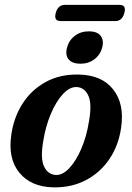

<svg xmlns="http://www.w3.org/2000/svg" viewBox="-20 -776 554 806"><path d="M311.5 -463Q407.5 -461 455.2 -400.5Q503 -340 488.5 -240.5Q478 -165.5 439.2 -108.2Q400.5 -51 340 -19.5Q279.5 12 203.5 10.5Q110.5 8.5 61.5 -50.8Q12.5 -110 27.5 -211Q38 -284 75.2 -341.8Q112.5 -399.5 172.5 -432.2Q232.5 -465 311.5 -463ZM213.5 -41.5Q242.5 -40 270.8 -70Q299 -100 321.2 -151.5Q343.5 -203 353.5 -266.5Q366.5 -339 351.2 -373.5Q336 -408 303.5 -410.5Q273 -412.5 244 -381Q215 -349.5 193 -297Q171 -244.5 161.5 -183.5Q149 -111 164.8 -77.5Q180.5 -44 213.5 -41.5ZM317.5 -508.5Q283 -508.5 268 -527Q253 -545.5 261.5 -576.5Q269.5 -607 294.2 -625.8Q319 -644.5 353.5 -644.5Q387.5 -644.5 402.2 -626Q417 -607.5 409 -576.5Q401 -546 376.2 -527.2Q351.5 -508.5 317.5 -508.5ZM214 -721.5Q223 -755.5 252.5 -755.5H482Q511.5 -755.5 502 -721.5Q493 -687.5 464 -687.5H234.5Q205 -687.5 214 -721.5Z"/></svg>

Font: Fraunces 72pt S050 SemiBold
Style: Italic
Weight: 600
Italic angle: -16°
Version: Version 1.000; ttfautohint (v1.8.3)